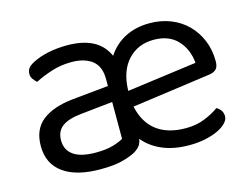

<svg xmlns="http://www.w3.org/2000/svg" viewBox="-74 -596 959 731"><g transform="rotate(-15 405.5 -230.5)"><path d="M239 -475Q299 -475 339 -454.5Q379 -434 398 -391Q425 -432 467 -453.5Q509 -475 563 -475Q608 -475 646 -460Q684 -445 711.5 -417.5Q739 -390 754.5 -352.5Q770 -315 770 -270Q770 -248 760 -238.5Q750 -229 732 -227L423 -184Q437 -119 480.5 -86Q524 -53 595 -53Q637 -53 671 -67Q705 -81 726 -97Q750 -83 750 -59Q750 -45 737.5 -32Q725 -19 703.5 -9Q682 1 653.5 7Q625 13 592 13Q531 13 486 -6Q441 -25 412 -60Q410 -42 399.5 -30.5Q389 -19 375 -12Q353 -1 322 6.5Q291 14 240 14Q146 14 94.5 -23Q43 -60 43 -130Q43 -196 86 -229.5Q129 -263 207 -271L349 -285V-313Q349 -363 319 -386Q289 -409 238 -409Q196 -409 159 -397Q122 -385 93 -370Q85 -377 78.5 -386Q72 -395 72 -406Q72 -420 79 -429Q86 -438 101 -446Q128 -460 163 -467.5Q198 -475 239 -475ZM240 -52Q282 -52 309.5 -60.5Q337 -69 349 -77V-222L225 -209Q173 -204 148 -185.5Q123 -167 123 -131Q123 -93 152 -72.5Q181 -52 240 -52ZM562 -410Q500 -410 460.5 -367.5Q421 -325 419 -247L694 -284Q689 -339 655.5 -374.5Q622 -410 562 -410Z"/></g></svg>

Font: Baloo Chettan 2
Style: Regular
Weight: 400
Designer: Maithili Shingre, Unnati Kotecha and Ek Type
Foundry: Ek Type
Version: Version 1.640;hotconv 1.0.111;makeotfexe 2.5.65597; ttfautoh